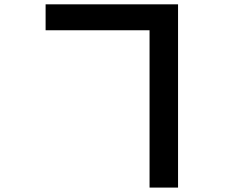

<svg xmlns="http://www.w3.org/2000/svg" viewBox="-20 -807 1040 882"><path d="M667 -668H189.5V-787.1H797.9V54.7H667Z"/></svg>

Font: Nasu
Style: Bold
Weight: 700
Designer: Ryoko NISHIZUKA (kana &amp; ideographs); Paul D. Hunt (Latin, Greek &amp; Cyrillic); Wenlong ZHANG (bopomofo); Sandoll C
Version: Version 2014.1215